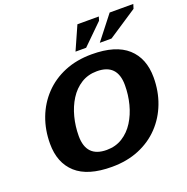

<svg xmlns="http://www.w3.org/2000/svg" viewBox="-161 -1085 1216 1248"><g transform="rotate(-20 447.0 -461.0)"><path d="M855.5 -441.5Q855.5 -346 824.2 -263.5Q793 -181 734 -118.8Q675 -56.5 591.5 -21.8Q508 13 403 13Q237 13 156 -60.2Q75 -133.5 75 -265.5Q75 -361 106.2 -443.5Q137.5 -526 196.5 -588.2Q255.5 -650.5 339 -685.2Q422.5 -720 527.5 -720Q693 -720 774.2 -646.8Q855.5 -573.5 855.5 -441.5ZM267.5 -249Q267.5 -102 408.5 -102Q470.5 -102 518.2 -132Q566 -162 598 -212.8Q630 -263.5 646.5 -327.2Q663 -391 663 -458Q663 -605 522 -605Q460 -605 412.2 -575Q364.5 -545 332.5 -494.2Q300.5 -443.5 284 -379.8Q267.5 -316 267.5 -249ZM603.5 -772 731 -935H894.5L885 -904.5L684.5 -772ZM435.5 -772 508 -935H656L648 -908.5L509 -772Z"/></g></svg>

Font: Newsreader 6pt
Style: Bold Italic
Weight: 700
Italic angle: -17°
Designer: Hugues Gentile
Foundry: Production Type
Version: Version 1.003; ttfautohint (v1.8.3)